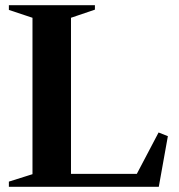

<svg xmlns="http://www.w3.org/2000/svg" viewBox="-20 -720 690 740"><path d="M14.2 -20 113.2 -51.2 105.2 -39.8V-660.2L113.2 -648.8L14.2 -681.8V-700H345.8V-682.8L245.6 -648.8L253.6 -660.2V-41.6L245.2 -50H515.6L503.4 -42.4L591.2 -209.4L627 -195.2L592 0H14.2Z"/></svg>

Font: Wittgenstein
Style: Regular
Weight: 400
Designer: Jörg Drees
Foundry: Jörg Drees
Version: Version 1.003;Glyphs 3.1.2 (3151)